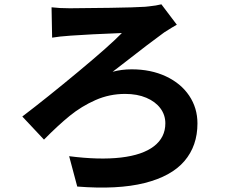

<svg xmlns="http://www.w3.org/2000/svg" viewBox="-20 -792 1040 873"><path d="M297.6 -754.4Q364.6 -754.6 480 -756.4Q595.4 -758.2 639.4 -761.2Q644.6 -761.4 656.8 -763Q691 -766.4 713.8 -772.4L784 -679.6Q767.6 -670.8 726.8 -644.8Q661 -597.2 536.2 -499.6L492 -465.6Q532.4 -476.8 578.8 -476.8Q666 -476.8 734.3 -444.9Q802.6 -413 840.2 -357Q877.8 -301 877.8 -230.8Q877.8 -129 818.6 -59.7Q759.4 9.6 637.3 40.2Q515.2 70.8 331.2 56.2L294.4 -81.8Q431.6 -64.2 530 -75.7Q628.4 -87.2 680.1 -127.1Q731.8 -167 731.8 -231.2Q731.8 -269.6 709.1 -299.8Q686.4 -330 645.2 -347.5Q604 -365 549 -365Q477.6 -365 414.1 -336.9Q350.6 -308.8 297.4 -265.6Q244.2 -222.4 180 -157.2L81.4 -262.2Q193.4 -347.4 336.7 -466.6Q480 -585.8 534.2 -641.8L402.2 -636L302 -630Q249 -626.4 217 -620.8L214.4 -758.8Q250 -754.4 297.6 -754.4Z"/></svg>

Font: 寒蝉端黑体 Light
Style: Regular
Weight: 300
Designer: ChillDuanSans {Warren2060}; 
Source Han Sans {Ryoko NISHIZUKA 西塚涼子 (kana, bopomofo & ideographs); Paul D. Hunt (Latin, G
Foundry: ChillType&Adobe
Version: Version 1.300;Glyphs 3.3 (3306)